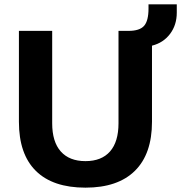

<svg xmlns="http://www.w3.org/2000/svg" viewBox="-20 -854 833 883"><path d="M793 -834V-796Q793 -739 762 -698Q731 -657 679 -644V-294Q679 -146 600.5 -68.5Q522 9 373 9Q223 9 145 -68Q67 -145 67 -294V-712H220V-287Q220 -202 259.5 -157.5Q299 -113 373 -113Q447 -113 486 -157.5Q525 -202 525 -287V-712H571Q622 -712 642.5 -735Q663 -758 663 -815V-834Z"/></svg>

Font: Muli ExtraBold
Style: Regular
Weight: 800
Designer: Vernon Adams
Foundry: Vernon Adams
Version: Version 2.000